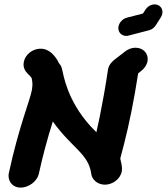

<svg xmlns="http://www.w3.org/2000/svg" viewBox="-20 -845 771 887"><path d="M729.9 -782.5C730.3 -784.8 730.5 -787 730.5 -789.3C730.5 -808.1 716.6 -824.7 694.2 -824.7C678.2 -824.7 661.7 -815.6 651.6 -799.7L640.4 -782.5L566.1 -763.4C546.3 -758.1 530.6 -740.8 527.3 -722C526.9 -719.6 526.7 -717.2 526.7 -714.9C526.7 -694.4 542.9 -679.1 562.7 -679.1C566.4 -679.1 570.3 -679.6 574.3 -680.7L668.6 -705.2C682 -708.8 692.5 -717 700.1 -728.8L722.7 -764.3C726.5 -770.3 728.9 -776.5 729.9 -782.5ZM75.3 21.8C108.9 21.8 151.8 -3.8 160 -44.9C176.9 -122.2 198.1 -202.1 224.1 -283.8C311.5 -160.9 389 -135.4 401.5 -42.4C404.7 -15.1 430.9 8.2 465 8.2C498.8 8.2 536.2 -17.1 542.7 -53.7C543.3 -57 543.6 -60.5 543.6 -64.4C543.6 -76.4 540.9 -91.7 535.7 -112.2C536.1 -114.5 536.1 -114.2 536.2 -115.1C560.2 -203.6 582 -294.6 603.5 -416.9C608.6 -445.4 613.4 -474.4 618.2 -506.1L633 -517.9C646 -527.7 658.2 -543.9 661.5 -562.6C662.1 -565.8 662.4 -569 662.4 -572.2C662.4 -599.9 641.1 -624.5 605.6 -624.5H604.7C588.6 -624.5 570.3 -618 554.3 -604.4L510.7 -570.7C497.7 -561.1 482.8 -545.2 479 -524.1L478.8 -522.9C473.4 -486.2 467.5 -449.3 460.5 -410C447.4 -335.6 435.5 -278.3 425.3 -234.1L398 -262.2C288.1 -383.2 272.7 -504 268.3 -518.6L266.1 -527.3C264.9 -533.4 262 -542.2 253.1 -552.2C249.6 -558.4 222.6 -620 167.5 -620H164.3C129.7 -618.7 95.9 -592.7 89.8 -558C89.1 -554 88.8 -550.2 88.8 -546.7C88.8 -510.2 123 -496.7 126.8 -482.2L129.2 -466.3C130.3 -457.9 130.4 -447.9 128.2 -435.4C127.9 -433.5 127.8 -432.4 127.1 -428.4C118.7 -381 66.7 -259.3 20.4 -43.2C19.8 -39.8 19.5 -36.3 19.5 -32.8C19.5 -4.4 40 21.8 75.3 21.8Z"/></svg>

Font: TudorRose
Style: BoldOblique
Weight: 500
Version: Version 001.000